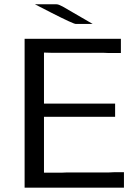

<svg xmlns="http://www.w3.org/2000/svg" viewBox="-20 -871 637 891"><path d="M94.2 0V-690.9H541V-625H483.9L459 -626H219.2L184.1 -627V-390.1H514.2V-329.1H184.1V-69.8H269L293 -70.8H486.8L508.8 -71.8H555.2V0ZM142.1 -851.1H242.2Q252 -851.1 271 -840.6Q290 -830.1 410.2 -759.8H332Q320.8 -759.8 220.2 -811Q172.9 -835 142.1 -851.1Z"/></svg>

Font: CMU Sans Serif
Style: Medium
Weight: 500
Version: Version 0.7.0